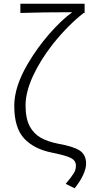

<svg xmlns="http://www.w3.org/2000/svg" viewBox="-20 -815 488 1037"><path d="M390 79Q390 52 362 38Q334 24 259 9Q164 -10 110.5 -67Q57 -124 57 -244Q57 -347 131 -472Q181 -557 246 -631.5Q311 -706 370 -749Q209 -749 90 -745V-795H437V-745H432Q347 -679 264 -575Q197 -489 157.5 -403Q118 -317 118 -246Q118 -175 141 -132Q163 -92 200.5 -71Q238 -50 293 -39Q374 -25 409.5 -2.5Q445 20 445 69Q445 94 430 128Q415 162 383 202L335 178Q368 138 379 120Q390 102 390 79Z"/></svg>

Font: Merged Yaku Han JP Light
Style: Regular
Weight: 300
Designer: Ryoko NISHIZUKA 西塚涼子 (kana, bopomofo & ideographs); Paul D. Hunt (Latin, Greek & Cyrillic); Sandoll Communications 산돌커뮤니
Foundry: Adobe
Version: Version 2.004